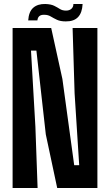

<svg xmlns="http://www.w3.org/2000/svg" viewBox="-20 -940 551 960"><path d="M43 0V-800H236L292 -545L351 -114H376L353 -473L343 -800H467V0H266L209 -268L162 -687H135L157 -306L168 0ZM121 -838Q124 -882 146.5 -901.5Q169 -921 207 -920Q235 -919 251 -911Q267 -903 279.5 -895Q292 -887 310 -887Q327 -887 337 -896Q347 -905 347 -920H393Q389 -832 309 -833Q282 -833 265 -841Q248 -849 234 -857.5Q220 -866 203 -866Q170 -868 167 -838Z"/></svg>

Font: Big Shoulders Display ExtraBold
Style: Regular
Weight: 800
Designer: Patric King
Foundry: XO Type Co
Version: Version 1.000; ttfautohint (v1.8.2)